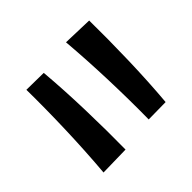

<svg xmlns="http://www.w3.org/2000/svg" viewBox="-67 -650 586 586"><g transform="rotate(45 226.0 -356.5)"><path d="M407 -208Q325 -215 235 -218Q145 -221 62 -220L63 -294Q144 -301 234 -303.5Q324 -306 405 -305ZM45 -408 48 -505Q128 -506 218 -503.5Q308 -501 389 -494L390 -420Q308 -421 218 -418Q128 -415 45 -408Z"/></g></svg>

Font: Marhey Light Light
Style: Regular
Weight: 300
Version: Version 1.000